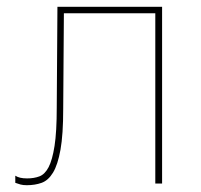

<svg xmlns="http://www.w3.org/2000/svg" viewBox="-20 -540 592 565"><path d="M59 5Q83 5 102.5 -2Q122 -9 136 -32Q150 -55 158 -99.5Q166 -144 166 -220L168 -501H437V0H457V-520H149L147 -224Q147 -152 140.5 -110.5Q134 -69 123 -48Q112 -27 96 -21Q80 -15 60 -15Q48 -15 39.5 -17Q31 -19 25 -23V-2Q33 1 40.5 3Q48 5 59 5Z"/></svg>

Font: Fixel Variable
Style: Regular
Weight: 100
Width: 3
Designer: AlfaBravo + MacPaw
Foundry: Kyrylo Tkachov, Marchela Mozhyna, Serhii Makarenko, Maria Weinstein, Zakhar Kryvoshyya
Version: Version 1.211